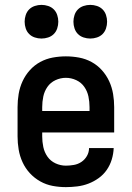

<svg xmlns="http://www.w3.org/2000/svg" viewBox="-20 -759 540 787"><path d="M250 8Q223 8 196 3Q169 -2 145 -15.5Q121 -29 102.5 -49Q84 -69 72.5 -94Q61 -119 56.5 -146Q52 -173 52 -200V-320Q52 -347 56.5 -374Q61 -401 72.5 -426Q84 -451 102.5 -471.5Q121 -492 145 -505Q169 -518 196 -523Q223 -528 250 -528Q277 -528 304 -523Q331 -518 355 -505Q379 -492 397.5 -471.5Q416 -451 427.5 -426Q439 -401 443.5 -374Q448 -347 448 -320V-216H153V-200Q153 -178 157.5 -156.5Q162 -135 174.5 -117Q187 -99 207.5 -89.5Q228 -80 250 -80Q266 -80 283 -83Q300 -86 314 -95.5Q328 -105 336.5 -120Q345 -135 345 -152H446Q445 -128 438 -105Q431 -82 417.5 -62.5Q404 -43 384.5 -29Q365 -15 343 -6.5Q321 2 297 5Q273 8 250 8ZM347 -304V-320Q347 -342 342.5 -363.5Q338 -385 325.5 -403Q313 -421 292.5 -430.5Q272 -440 250 -440Q228 -440 207.5 -430.5Q187 -421 174.5 -403Q162 -385 157.5 -363.5Q153 -342 153 -320V-304ZM350 -601Q336 -601 322.5 -605.5Q309 -610 299.5 -619.5Q290 -629 285.5 -642.5Q281 -656 281 -670Q281 -684 285.5 -697.5Q290 -711 299.5 -720.5Q309 -730 322.5 -734.5Q336 -739 350 -739Q364 -739 377.5 -734.5Q391 -730 400.5 -720.5Q410 -711 414.5 -697.5Q419 -684 419 -670Q419 -656 414.5 -642.5Q410 -629 400.5 -619.5Q391 -610 377.5 -605.5Q364 -601 350 -601ZM150 -601Q136 -601 122.5 -605.5Q109 -610 99.5 -619.5Q90 -629 85.5 -642.5Q81 -656 81 -670Q81 -684 85.5 -697.5Q90 -711 99.5 -720.5Q109 -730 122.5 -734.5Q136 -739 150 -739Q164 -739 177.5 -734.5Q191 -730 200.5 -720.5Q210 -711 214.5 -697.5Q219 -684 219 -670Q219 -656 214.5 -642.5Q210 -629 200.5 -619.5Q191 -610 177.5 -605.5Q164 -601 150 -601Z"/></svg>

Font: Iosevka Term Semibold
Style: Regular
Weight: 600
Monospace: yes
Designer: Belleve Invis
Foundry: Belleve Invis
Version: Version 31.4.0